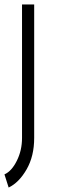

<svg xmlns="http://www.w3.org/2000/svg" viewBox="-48 -570 273 870"><path d="M51.8 -549.8H106.9V55.2Q106.9 137.7 72.5 197.5Q38.1 257.3 -8.8 279.8L-27.8 220.2Q4.9 205.6 28.3 158.4Q51.8 111.3 51.8 55.2Z"/></svg>

Font: Junction Light
Style: Regular
Weight: 300
Designer: Caroline Hadilaksono
Foundry: Caroline Hadilaksono
Version: Version 1.002